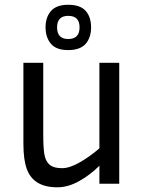

<svg xmlns="http://www.w3.org/2000/svg" viewBox="-20 -778 608 813"><path d="M400.9 0V-76.2Q361.8 -37.1 314.9 -11Q268.1 15.1 223.1 15.1Q171.9 15.1 139.9 -4.2Q107.9 -23.4 93.5 -62.3Q79.1 -101.1 79.1 -169.9V-512.2H163.1V-210Q163.1 -136.7 170.7 -112.3Q178.2 -87.9 194.8 -76.9Q211.4 -65.9 243.2 -65.9Q274.9 -65.9 317.9 -90.6Q360.8 -115.2 400.9 -149.9V-512.2H484.9V0ZM269 -565.9Q217.8 -565.9 195.3 -593Q172.9 -620.1 172.9 -662.1Q172.9 -705.1 195.8 -731.4Q218.8 -757.8 269 -757.8Q319.8 -757.8 342.8 -731.9Q365.7 -706.1 365.7 -662.1Q365.7 -618.2 342.3 -592Q318.8 -565.9 269 -565.9ZM316.9 -662.1Q316.9 -710.9 269 -710.9Q221.7 -710.9 221.7 -662.1Q221.7 -612.8 269 -612.8Q316.9 -612.8 316.9 -662.1Z"/></svg>

Font: Lorenzo Sans
Style: Regular
Weight: 400
Foundry: Intel Corporation
Version: Version 1.00; ttfautohint (v1.5)